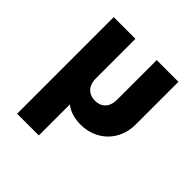

<svg xmlns="http://www.w3.org/2000/svg" viewBox="-182 -624 957 957"><g transform="rotate(45 296.5 -145.5)"><path d="M81 195H234V-24C261 -2 298 10 343 10C454 10 537 -71 537 -185V-486H384V-208C384 -148 349 -125 310 -125C270 -125 234 -148 234 -208V-486H81Z"/></g></svg>

Font: MV Cash
Style: Bold
Weight: 700
Designer: Rodrigo Fuenzalida
Foundry: fragTYPE
Version: Version 1.100;Glyphs 3.1.2 (3151)